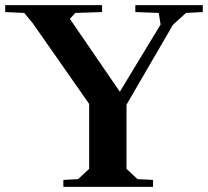

<svg xmlns="http://www.w3.org/2000/svg" viewBox="-69 -725 807 745"><path d="M327.1 -705.1V-678.2L223.1 -674.8L202.1 -651.9L396 -369.1L554.2 -629.9L546.9 -674.8L456.1 -678.2V-705.1H717.8V-678.2L652.8 -674.8L602.1 -628.9L421.9 -318.8V-69.8L464.8 -29.8L524.9 -26.9V0H176.8V-26.9L233.9 -29.8L276.9 -69.8V-321.8L58.1 -634.8L24.9 -674.8L-48.8 -678.2V-705.1Z"/></svg>

Font: Ortica Angular Bold
Style: Regular
Weight: 700
Designer: Benedetta Bovani
Foundry: Collletttivo
Version: Version 2.000;Glyphs 3.1.2 (3151)